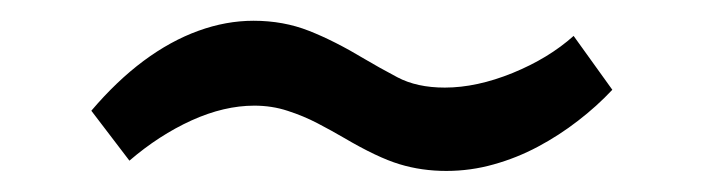

<svg xmlns="http://www.w3.org/2000/svg" viewBox="-20 -453 678 185"><path d="M410.1 -288.3Q386.2 -288.3 364.9 -294.8Q343.7 -301.2 311.4 -320.2Q299.6 -327.1 286 -334.2Q272.4 -341.3 257.2 -346.2Q242.1 -351.2 225 -351.2Q196 -351.2 164.6 -337Q133.2 -322.7 104.7 -298.2L68 -346.3Q92.3 -374.9 118.3 -394.3Q144.3 -413.6 171.1 -423.3Q197.8 -433 224.3 -433Q253.1 -433 277.7 -423.3Q302.2 -413.7 331.6 -396Q344 -388.6 362.8 -378.6Q381.6 -368.6 408.6 -368.6Q439.3 -368.6 474 -382.7Q508.7 -396.9 532.7 -418.4L570 -366.5Q555.1 -350.6 536.9 -336.6Q518.7 -322.5 498.4 -311.7Q478 -300.8 455.7 -294.6Q433.4 -288.3 410.1 -288.3Z"/></svg>

Font: Russolo 10pt ExtraLight
Style: Regular
Weight: 200
Designer: Micah Stupak-Hahn
Version: Version 1.000